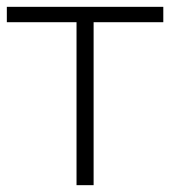

<svg xmlns="http://www.w3.org/2000/svg" viewBox="-21 -542 498 562"><path d="M203 -477H-1V-522H457V-477H253V0H203Z"/></svg>

Font: Goldbeck Next Light
Style: Regular
Weight: 300
Designer: Julieta Ulanovsky
Foundry: Julieta Ulanovsky
Version: Version 7.200